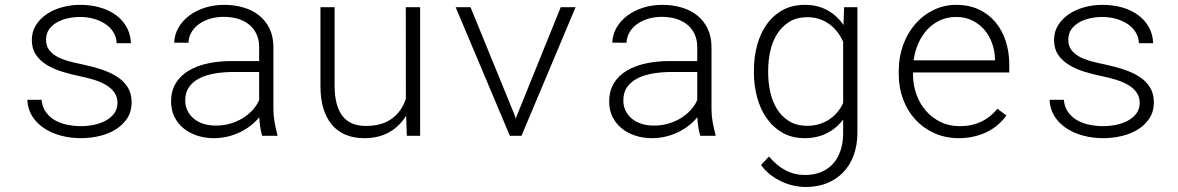

<svg xmlns="http://www.w3.org/2000/svg" viewBox="-20 -558 4841 789"><path d="M462.9 -134.3Q462.9 -158.7 450.7 -176.8Q438.5 -194.8 417.2 -207.8Q396 -220.7 368.2 -229.5Q340.3 -238.3 309.1 -244.6Q271 -252.4 235.4 -263.4Q199.7 -274.4 171.9 -291.5Q144 -308.6 127.4 -333.3Q110.8 -357.9 110.8 -394Q110.8 -428.2 127.9 -455.1Q145 -481.9 172.9 -500.5Q200.7 -519 236.3 -528.6Q272 -538.1 309.6 -538.1Q352.5 -538.1 389.9 -527.6Q427.2 -517.1 455.3 -496.8Q483.4 -476.6 500 -447.3Q516.6 -418 518.1 -380.4H459.5Q458.5 -405.8 445.8 -426Q433.1 -446.3 412.1 -460Q391.1 -473.6 364.5 -481Q337.9 -488.3 309.6 -488.3Q283.2 -488.3 258.1 -482.7Q232.9 -477.1 213.1 -465.6Q193.4 -454.1 181.4 -436.8Q169.4 -419.4 169.4 -396Q168.9 -371.1 180.9 -354.2Q192.9 -337.4 213.4 -325.9Q233.9 -314.5 261.5 -306.9Q289.1 -299.3 320.3 -293Q360.4 -284.7 396.7 -272.7Q433.1 -260.7 460.9 -242.9Q488.8 -225.1 504.9 -199.2Q521 -173.3 521 -137.2Q521 -100.1 503.2 -72.5Q485.4 -44.9 456.3 -26.6Q427.2 -8.3 389.9 0.7Q352.5 9.8 313 9.8Q268.6 9.8 229.2 -1Q189.9 -11.7 159.9 -32Q129.9 -52.2 111.8 -81.5Q93.8 -110.8 92.3 -147.9H150.9Q153.8 -116.7 169.7 -95.7Q185.5 -74.7 208.7 -62.3Q231.9 -49.8 259.3 -44.7Q286.6 -39.6 313 -39.6Q339.8 -39.6 366.5 -45.2Q393.1 -50.8 414.3 -62.3Q435.5 -73.7 449 -91.6Q462.4 -109.4 462.9 -134.3Z M1057.6 0Q1052.2 -16.1 1049.3 -35.9Q1046.4 -55.7 1045.4 -76.2Q1030.3 -57.6 1010.3 -42Q990.2 -26.4 966.6 -14.9Q942.9 -3.4 915.5 3.2Q888.2 9.8 858.4 9.8Q821.3 9.8 789.3 -1Q757.3 -11.7 733.6 -31.2Q710 -50.8 696.5 -78.4Q683.1 -106 683.1 -140.1Q683.1 -185.5 703.1 -217.3Q723.1 -249 757.3 -268.8Q791.5 -288.6 836.4 -297.9Q881.3 -307.1 930.7 -307.1H1044.9V-367.2Q1044.4 -397 1033.2 -419.7Q1022 -442.4 1002.7 -457.8Q983.4 -473.1 956.8 -481Q930.2 -488.8 898.9 -488.8Q870.6 -488.8 845 -481.4Q819.3 -474.1 799.6 -460.4Q779.8 -446.8 767.6 -427Q755.4 -407.2 754.4 -382.3L695.8 -382.8Q697.3 -416.5 713.6 -444.8Q730 -473.1 757.8 -493.9Q785.6 -514.6 822.5 -526.4Q859.4 -538.1 901.4 -538.1Q943.4 -538.1 980.2 -527.3Q1017.1 -516.6 1044.2 -495.1Q1071.3 -473.6 1087.2 -441.4Q1103 -409.2 1103.5 -366.2V-110.4Q1103.5 -84 1108.2 -57.1Q1112.8 -30.3 1119.6 -5.9L1120.1 0ZM864.7 -42Q895.5 -41.5 923.6 -49.3Q951.7 -57.1 975.1 -71Q998.5 -85 1016.6 -104.2Q1034.7 -123.5 1044.9 -146.5V-262.2H938.5Q899.9 -262.2 864.3 -256.3Q828.6 -250.5 801.3 -237.1Q773.9 -223.6 757.6 -201.2Q741.2 -178.7 741.2 -145Q741.2 -121.1 751 -102.1Q760.7 -83 777.3 -69.6Q793.9 -56.2 816.4 -49.1Q838.9 -42 864.7 -42Z M1648.9 -82.5Q1622.6 -39.1 1579.3 -14.6Q1536.1 9.8 1477.1 9.8Q1433.1 9.8 1399.7 -4.4Q1366.2 -18.6 1343.5 -45.9Q1320.8 -73.2 1308.8 -112.8Q1296.9 -152.3 1296.9 -203.1V-528.3H1355V-202.1Q1356 -122.6 1387.2 -81.5Q1418.5 -40.5 1483.9 -40.5Q1549.8 -40.5 1590.8 -70.8Q1631.8 -101.1 1647.9 -152.8L1647.5 -528.3H1706.5V0H1651.9Z M2097.2 -79.1 2099.6 -68.8 2102.5 -79.1 2284.2 -528.3H2345.2L2123 0H2075.2L1852.5 -528.3H1913.6Z M2857.9 0Q2852.5 -16.1 2849.6 -35.9Q2846.7 -55.7 2845.7 -76.2Q2830.6 -57.6 2810.5 -42Q2790.5 -26.4 2766.8 -14.9Q2743.2 -3.4 2715.8 3.2Q2688.5 9.8 2658.7 9.8Q2621.6 9.8 2589.6 -1Q2557.6 -11.7 2533.9 -31.2Q2510.3 -50.8 2496.8 -78.4Q2483.4 -106 2483.4 -140.1Q2483.4 -185.5 2503.4 -217.3Q2523.4 -249 2557.6 -268.8Q2591.8 -288.6 2636.7 -297.9Q2681.6 -307.1 2731 -307.1H2845.2V-367.2Q2844.7 -397 2833.5 -419.7Q2822.3 -442.4 2803 -457.8Q2783.7 -473.1 2757.1 -481Q2730.5 -488.8 2699.2 -488.8Q2670.9 -488.8 2645.3 -481.4Q2619.6 -474.1 2599.9 -460.4Q2580.1 -446.8 2567.9 -427Q2555.7 -407.2 2554.7 -382.3L2496.1 -382.8Q2497.6 -416.5 2513.9 -444.8Q2530.3 -473.1 2558.1 -493.9Q2585.9 -514.6 2622.8 -526.4Q2659.7 -538.1 2701.7 -538.1Q2743.7 -538.1 2780.5 -527.3Q2817.4 -516.6 2844.5 -495.1Q2871.6 -473.6 2887.5 -441.4Q2903.3 -409.2 2903.8 -366.2V-110.4Q2903.8 -84 2908.4 -57.1Q2913.1 -30.3 2919.9 -5.9L2920.4 0ZM2665 -42Q2695.8 -41.5 2723.9 -49.3Q2752 -57.1 2775.4 -71Q2798.8 -85 2816.9 -104.2Q2835 -123.5 2845.2 -146.5V-262.2H2738.8Q2700.2 -262.2 2664.6 -256.3Q2628.9 -250.5 2601.6 -237.1Q2574.2 -223.6 2557.9 -201.2Q2541.5 -178.7 2541.5 -145Q2541.5 -121.1 2551.3 -102.1Q2561 -83 2577.6 -69.6Q2594.2 -56.2 2616.7 -49.1Q2639.2 -42 2665 -42Z M3078.1 -269Q3078.1 -321.8 3090.8 -370.4Q3103.5 -418.9 3129.6 -456.3Q3155.8 -493.7 3195.1 -515.9Q3234.4 -538.1 3288.1 -538.1Q3338.9 -538.1 3379.2 -516.4Q3419.4 -494.6 3446.3 -455.1L3448.7 -528.3H3503.4V-9.3Q3502.9 39.1 3488.3 79.6Q3473.6 120.1 3446 149.2Q3418.5 178.2 3379.4 194.3Q3340.3 210.4 3291.5 210.4Q3268.1 210.4 3242.7 205.1Q3217.3 199.7 3192.9 188.5Q3168.5 177.2 3146.2 160.4Q3124 143.6 3107.4 120.1L3140.1 85Q3203.1 161.1 3287.6 161.1Q3325.2 161.1 3354.5 148.9Q3383.8 136.7 3403.6 114.5Q3423.3 92.3 3433.8 61.3Q3444.3 30.3 3444.8 -6.8V-66.9Q3417 -29.8 3376.7 -10Q3336.4 9.8 3287.1 9.8Q3234.4 9.8 3195.1 -12.9Q3155.8 -35.6 3129.9 -73Q3104 -110.4 3091.1 -158.9Q3078.1 -207.5 3078.1 -258.8ZM3136.7 -258.8Q3136.7 -219.2 3145.3 -180.2Q3153.8 -141.1 3172.9 -110.1Q3191.9 -79.1 3222.7 -60.1Q3253.4 -41 3297.9 -41Q3322.8 -41 3345.2 -47.6Q3367.7 -54.2 3386.5 -66.4Q3405.3 -78.6 3420.2 -95.9Q3435.1 -113.3 3444.8 -134.8V-386.2Q3435.1 -408.2 3420.9 -426.8Q3406.7 -445.3 3388.2 -458.7Q3369.6 -472.2 3347.2 -479.7Q3324.7 -487.3 3298.8 -487.3Q3253.9 -487.3 3223.1 -468Q3192.4 -448.7 3173.1 -417.7Q3153.8 -386.7 3145.3 -347.7Q3136.7 -308.6 3136.7 -269Z M3920.4 9.8Q3865.2 9.8 3819.8 -10.7Q3774.4 -31.2 3741.9 -66.4Q3709.5 -101.6 3691.7 -148.7Q3673.8 -195.8 3673.3 -249V-270Q3673.8 -326.7 3692.1 -375.5Q3710.4 -424.3 3742.2 -460.4Q3773.9 -496.6 3816.9 -517.3Q3859.9 -538.1 3909.2 -538.1Q3961.9 -538.1 4002.4 -519Q4043 -500 4070.6 -467Q4098.1 -434.1 4112.5 -390.1Q4127 -346.2 4127.4 -295.9V-260.3H3731.9V-249Q3732.4 -207.5 3746.1 -169.7Q3759.8 -131.8 3784.7 -103Q3809.6 -74.2 3844.7 -56.9Q3879.9 -39.6 3922.9 -39.6Q3971.7 -39.1 4011.2 -57.6Q4050.8 -76.2 4078.6 -111.3L4115.7 -83.5Q4101.1 -63 4081.1 -45.7Q4061 -28.3 4036.4 -16.1Q4011.7 -3.9 3982.4 2.9Q3953.1 9.8 3920.4 9.8ZM3909.2 -488.3Q3873.5 -488.3 3843.8 -474.9Q3814 -461.4 3791.5 -437.5Q3769 -413.6 3754.4 -381.1Q3739.7 -348.6 3734.4 -310.1H4068.8V-316.4Q4067.9 -349.1 4056.9 -380.1Q4045.9 -411.1 4025.6 -435.1Q4005.4 -459 3976.1 -473.6Q3946.8 -488.3 3909.2 -488.3Z M4663.6 -134.3Q4663.6 -158.7 4651.4 -176.8Q4639.2 -194.8 4617.9 -207.8Q4596.7 -220.7 4568.8 -229.5Q4541 -238.3 4509.8 -244.6Q4471.7 -252.4 4436 -263.4Q4400.4 -274.4 4372.6 -291.5Q4344.7 -308.6 4328.1 -333.3Q4311.5 -357.9 4311.5 -394Q4311.5 -428.2 4328.6 -455.1Q4345.7 -481.9 4373.5 -500.5Q4401.4 -519 4437 -528.6Q4472.7 -538.1 4510.3 -538.1Q4553.2 -538.1 4590.6 -527.6Q4627.9 -517.1 4656 -496.8Q4684.1 -476.6 4700.7 -447.3Q4717.3 -418 4718.8 -380.4H4660.2Q4659.2 -405.8 4646.5 -426Q4633.8 -446.3 4612.8 -460Q4591.8 -473.6 4565.2 -481Q4538.6 -488.3 4510.3 -488.3Q4483.9 -488.3 4458.7 -482.7Q4433.6 -477.1 4413.8 -465.6Q4394 -454.1 4382.1 -436.8Q4370.1 -419.4 4370.1 -396Q4369.6 -371.1 4381.6 -354.2Q4393.6 -337.4 4414.1 -325.9Q4434.6 -314.5 4462.2 -306.9Q4489.7 -299.3 4521 -293Q4561 -284.7 4597.4 -272.7Q4633.8 -260.7 4661.6 -242.9Q4689.5 -225.1 4705.6 -199.2Q4721.7 -173.3 4721.7 -137.2Q4721.7 -100.1 4703.9 -72.5Q4686 -44.9 4657 -26.6Q4627.9 -8.3 4590.6 0.7Q4553.2 9.8 4513.7 9.8Q4469.2 9.8 4429.9 -1Q4390.6 -11.7 4360.6 -32Q4330.6 -52.2 4312.5 -81.5Q4294.4 -110.8 4293 -147.9H4351.6Q4354.5 -116.7 4370.4 -95.7Q4386.2 -74.7 4409.4 -62.3Q4432.6 -49.8 4460 -44.7Q4487.3 -39.6 4513.7 -39.6Q4540.5 -39.6 4567.1 -45.2Q4593.8 -50.8 4615 -62.3Q4636.2 -73.7 4649.7 -91.6Q4663.1 -109.4 4663.6 -134.3Z"/></svg>

Font: Roboto Mono Light
Style: Regular
Weight: 300
Designer: Google
Version: Version 2.000985; 2015; ttfautohint (v1.3)